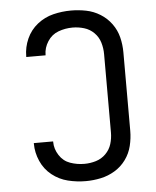

<svg xmlns="http://www.w3.org/2000/svg" viewBox="-53 -788 683 842"><g transform="rotate(-5 288.0 -367.5)"><path d="M291 8Q324 8 357 1Q390 -6 419 -23.5Q448 -41 468 -68.5Q488 -96 496 -129Q504 -162 504 -195V-540Q504 -574 496 -606.5Q488 -639 468 -666.5Q448 -694 419 -712Q390 -730 357 -736.5Q324 -743 291 -743Q251 -743 212.5 -733.5Q174 -724 142.5 -699Q111 -674 94.5 -637Q78 -600 78 -560V-557H163V-559Q163 -590 181 -618Q199 -646 229 -657Q259 -668 291 -668Q317 -668 342 -660.5Q367 -653 385.5 -634.5Q404 -616 411.5 -591Q419 -566 419 -540V-195Q419 -169 411.5 -144.5Q404 -120 385.5 -101.5Q367 -83 342 -75.5Q317 -68 291 -68Q259 -68 229 -78.5Q199 -89 181 -117Q163 -145 163 -176V-178H78V-175Q78 -136 94.5 -98.5Q111 -61 142.5 -36Q174 -11 212.5 -1.5Q251 8 291 8Z"/></g></svg>

Font: Iosevka Sparkle
Style: Regular
Weight: 400
Designer: Belleve Invis
Foundry: Belleve Invis
Version: Version 4.5.0; ttfautohint (v1.8.3)